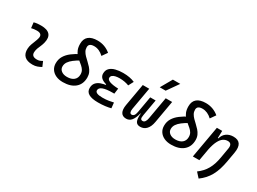

<svg xmlns="http://www.w3.org/2000/svg" viewBox="-48 -1633 3612 2699"><g transform="rotate(30 1758.0 -283.0)"><path d="M471.7 -109.9 505.4 -31.2Q475.6 -14.2 442.4 -2.2Q409.2 9.8 366.2 9.8Q277.8 9.8 234.9 -31.7Q191.9 -73.2 196.8 -153.3Q199.2 -189.9 211.2 -224.6Q223.1 -259.3 237.1 -292Q251 -324.7 258.3 -355Q268.6 -395 249.8 -415.5Q231 -436 184.6 -436Q138.2 -436 95.2 -424.8L85 -513.7Q113.8 -522 142.6 -524.7Q171.4 -527.3 200.2 -527.3Q301.3 -527.3 342.3 -481.2Q383.3 -435.1 361.3 -345.2Q353 -310.5 339.6 -280.5Q326.2 -250.5 314.9 -221.2Q303.7 -191.9 301.3 -157.7Q295.9 -83 385.3 -83Q409.7 -83 428 -89.1Q446.3 -95.2 471.7 -109.9Z M858.4 9.8Q793.5 9.8 744.6 -12.9Q695.8 -35.6 668.7 -76.7Q641.6 -117.7 641.6 -171.9Q641.6 -238.3 672.6 -289.3Q703.6 -340.3 758.3 -381.6Q813 -422.9 884.8 -459.5L928.2 -381.3Q872.6 -349.6 831.8 -318.6Q791 -287.6 768.6 -254.2Q746.1 -220.7 746.1 -180.2Q746.1 -136.7 781 -109.9Q815.9 -83 873.5 -83Q943.8 -83 983.4 -116Q1022.9 -148.9 1022.9 -207.5Q1022.9 -246.1 1007.1 -273.2Q991.2 -300.3 965.8 -322.5Q940.4 -344.7 912.4 -367.2Q884.3 -389.6 858.9 -417.7Q833.5 -445.8 817.6 -485.1Q801.8 -524.4 801.8 -580.6Q801.8 -660.6 850.8 -701.4Q899.9 -742.2 994.6 -742.2Q1054.2 -742.2 1107.7 -722.7Q1161.1 -703.1 1205.6 -665.5L1146.5 -581.1Q1111.8 -614.7 1072.8 -632.1Q1033.7 -649.4 993.2 -649.4Q949.7 -649.4 928 -633.5Q906.2 -617.7 906.2 -584.5Q906.2 -549.3 922.1 -520.5Q938 -491.7 963.4 -466.1Q988.8 -440.4 1016.8 -414.8Q1044.9 -389.2 1070.3 -360.6Q1095.7 -332 1111.6 -297.4Q1127.4 -262.7 1127.4 -218.3Q1127.4 -110.8 1056.4 -50.5Q985.4 9.8 858.4 9.8Z M1430.2 9.8Q1228.5 9.8 1228.5 -107.4Q1228.5 -159.7 1255.1 -191.9Q1281.7 -224.1 1327.4 -240.7Q1373 -257.3 1430.2 -261.7L1580.6 -300.8L1568.8 -212.4H1543.5Q1490.7 -212.4 1451.4 -207.3Q1412.1 -202.1 1386 -192.1Q1359.9 -182.1 1346.7 -167Q1333.5 -151.9 1333.5 -131.8Q1333.5 -80.1 1449.7 -80.1Q1510.7 -80.1 1552.5 -87.6Q1594.2 -95.2 1627 -102.1L1636.2 -13.7Q1595.2 -2.9 1543.2 3.4Q1491.2 9.8 1430.2 9.8ZM1394 -212.4 1404.3 -268.6Q1290.5 -298.3 1290.5 -378.9Q1290.5 -434.6 1323.7 -467Q1356.9 -499.5 1412.1 -513.4Q1467.3 -527.3 1532.7 -527.3Q1646 -527.3 1722.7 -492.2L1679.7 -410.6Q1609.4 -437.5 1527.8 -437.5Q1493.2 -437.5 1462.9 -431.2Q1432.6 -424.8 1414.1 -409.9Q1395.5 -395 1395.5 -368.7Q1395.5 -338.9 1441.9 -321.8Q1488.3 -304.7 1580.6 -300.8L1568.8 -212.4Z M2114.3 9.8Q2061 9.8 2041.7 -30Q2022.5 -69.8 2031.2 -158.2H2031.7L2073.7 -156.2Q2065.9 -112.8 2073.2 -95.5Q2080.6 -78.1 2105.5 -78.1Q2127.4 -78.1 2142.3 -98.6Q2157.2 -119.1 2163.6 -156.2L2227.1 -517.6H2331.5L2268.1 -156.2Q2254.4 -76.7 2214.8 -33.4Q2175.3 9.8 2114.3 9.8ZM1886.7 9.8Q1826.2 9.8 1802 -33.4Q1777.8 -76.7 1791.5 -156.2L1855 -517.6H1959.5L1896 -156.2Q1889.6 -119.1 1897.5 -98.6Q1905.3 -78.1 1926.8 -78.1Q1948.2 -78.1 1963.1 -95.7Q1978 -113.3 1985.8 -156.2L2026.4 -158.2H2026.9Q2004.4 -69.8 1970.9 -30Q1937.5 9.8 1886.7 9.8ZM1985.8 -156.2 2032.2 -419.9H2120.1L2073.7 -156.2ZM2077.1 -609.4 2183.1 -794.9H2303.2L2172.9 -609.4Z M2616.2 9.8Q2551.3 9.8 2502.4 -12.9Q2453.6 -35.6 2426.5 -76.7Q2399.4 -117.7 2399.4 -171.9Q2399.4 -238.3 2430.4 -289.3Q2461.4 -340.3 2516.1 -381.6Q2570.8 -422.9 2642.6 -459.5L2686 -381.3Q2630.4 -349.6 2589.6 -318.6Q2548.8 -287.6 2526.4 -254.2Q2503.9 -220.7 2503.9 -180.2Q2503.9 -136.7 2538.8 -109.9Q2573.7 -83 2631.3 -83Q2701.7 -83 2741.2 -116Q2780.8 -148.9 2780.8 -207.5Q2780.8 -246.1 2764.9 -273.2Q2749 -300.3 2723.6 -322.5Q2698.2 -344.7 2670.2 -367.2Q2642.1 -389.6 2616.7 -417.7Q2591.3 -445.8 2575.4 -485.1Q2559.6 -524.4 2559.6 -580.6Q2559.6 -660.6 2608.6 -701.4Q2657.7 -742.2 2752.4 -742.2Q2812 -742.2 2865.5 -722.7Q2918.9 -703.1 2963.4 -665.5L2904.3 -581.1Q2869.6 -614.7 2830.6 -632.1Q2791.5 -649.4 2751 -649.4Q2707.5 -649.4 2685.8 -633.5Q2664.1 -617.7 2664.1 -584.5Q2664.1 -549.3 2679.9 -520.5Q2695.8 -491.7 2721.2 -466.1Q2746.6 -440.4 2774.7 -414.8Q2802.7 -389.2 2828.1 -360.6Q2853.5 -332 2869.4 -297.4Q2885.3 -262.7 2885.3 -218.3Q2885.3 -110.8 2814.2 -50.5Q2743.2 9.8 2616.2 9.8Z M2966.3 0 3057.6 -517.6H3144L3140.6 -394L3071.3 0ZM3323.7 -527.3Q3402.3 -527.3 3433.1 -480.2Q3463.9 -433.1 3447.8 -340.3L3421.4 -189Q3408.2 -112.3 3388.7 -50.3Q3369.1 11.7 3341.6 61.8Q3314 111.8 3277.1 152.8Q3240.2 193.8 3191.9 229L3123 153.3Q3164.1 122.6 3195.6 88.1Q3227.1 53.7 3250.2 12.9Q3273.4 -27.8 3289.6 -77.6Q3305.7 -127.4 3315.9 -188L3342.8 -344.2Q3350.6 -389.2 3336.2 -411.9Q3321.8 -434.6 3284.7 -434.6Q3245.1 -434.6 3211.4 -411.6Q3177.7 -388.7 3150.6 -335.2Q3123.5 -281.7 3104.5 -190.4L3128.9 -399.9H3150.4Q3166 -460.9 3212.4 -494.1Q3258.8 -527.3 3323.7 -527.3Z"/></g></svg>

Font: Cascadia Code PL
Style: Italic
Weight: 400
Italic angle: -10°
Monospace: yes
Designer: Aaron Bell
Foundry: Saja Typeworks
Version: Version 2404.023